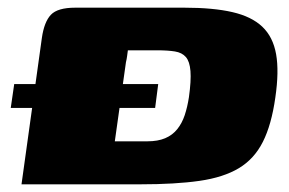

<svg xmlns="http://www.w3.org/2000/svg" viewBox="-20 -480 753 500"><path d="M345 0Q300 0 259 0Q218 0 180.5 0Q143 0 107 0Q71 0 36 0L89 -381Q95 -423 112.5 -441.5Q130 -460 176 -460Q209 -460 242.5 -460Q276 -460 311 -460Q346 -460 383 -460Q420 -460 460 -460Q535 -460 585 -448.5Q635 -437 663 -410.5Q691 -384 699 -339Q707 -294 697 -226Q687 -155 664.5 -110.5Q642 -66 602 -42Q562 -18 499.5 -9Q437 0 345 0ZM364 -112Q391 -112 410 -120Q429 -128 441.5 -143.5Q454 -159 461 -180Q468 -201 472 -227Q478 -270 476 -295Q474 -320 464 -331.5Q454 -343 435.5 -346Q417 -349 389 -349Q380 -349 370.5 -349Q361 -349 351 -349Q341 -349 331.5 -349Q322 -349 313 -349Q312 -342 311 -334Q310 -326 308 -318L279 -112Q290 -112 300.5 -112Q311 -112 321.5 -112Q332 -112 343 -112Q354 -112 364 -112ZM17 -261H392L384 -199H8Z"/></svg>

Font: Genos Thin Black
Style: Italic
Weight: 900
Italic angle: -8°
Version: Version 1.010